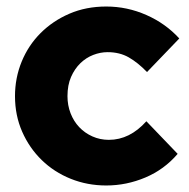

<svg xmlns="http://www.w3.org/2000/svg" viewBox="-20 -559 579 589"><path d="M314 -130Q378 -130 429 -187Q453 -162 477 -137Q501 -112 525 -87Q484 -39 426 -14.5Q368 10 306 10Q248 10 197 -10.5Q146 -31 108 -68Q70 -105 48 -155Q26 -205 26 -264Q26 -320 46.5 -370Q67 -420 104.5 -457.5Q142 -495 193 -517Q244 -539 306 -539Q370 -539 429 -513Q488 -487 530 -441Q505 -415 480.5 -389.5Q456 -364 431 -338Q403 -367 375 -383Q347 -399 310 -399Q288 -399 266 -390.5Q244 -382 226.5 -365Q209 -348 198 -323Q187 -298 187 -264Q187 -236 196.5 -211.5Q206 -187 223 -169Q240 -151 263.5 -140.5Q287 -130 314 -130Z"/></svg>

Font: Rosa Sans Black
Style: Regular
Weight: 900
Designer: Pentagram / MCKL
Foundry: Pentagram / MCKL
Version: Version 1.005;September 16, 2019;FontCreator 11.5.0.2425 64-